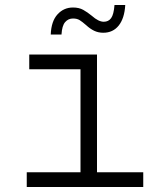

<svg xmlns="http://www.w3.org/2000/svg" viewBox="-20 -748 640 768"><path d="M87 0V-59H302V-471H97V-530H368V-59H553V0ZM393 -617Q373 -617 356.5 -625Q340 -633 325 -647Q309 -661 298.5 -667.5Q288 -674 272 -674Q253 -674 240.5 -659.5Q228 -645 226 -610H183Q185 -663 210 -690.5Q235 -718 272 -718Q296 -718 313 -708.5Q330 -699 347 -685Q374 -661 395 -661Q414 -661 424.5 -675.5Q435 -690 438 -728H481Q478 -675 455 -646Q432 -617 393 -617Z"/></svg>

Font: Geist Mono Light
Style: Regular
Weight: 300
Monospace: yes
Designer: Basement.studio, Andrés Briganti, Mateo Zaragoza
Foundry: Basement.studio, Vercel, Andrés Briganti, Guido Ferreyra, Mateo Zaragoza
Version: Version 1.500; ttfautohint (v1.8.4.7-5d5b)